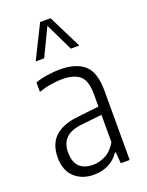

<svg xmlns="http://www.w3.org/2000/svg" viewBox="-152 -884 741 968"><g transform="rotate(-20 218.5 -400.0)"><path d="M181.5 8.5Q117.5 8.5 77.5 -28.8Q37.5 -66 37.5 -136Q37.5 -206.5 79.2 -246.2Q121 -286 209 -294.5L318.5 -307V-371.5Q318.5 -447 286.8 -473.2Q255 -499.5 193 -499.5Q166.5 -499.5 133.2 -494.2Q100 -489 66.5 -477.5V-528Q95 -538.5 131.5 -544Q168 -549.5 199.5 -549.5Q285 -549.5 329.8 -510.2Q374.5 -471 374.5 -369.5V0H326.5L322 -60.5H317.5Q293.5 -25.5 258.5 -8.5Q223.5 8.5 181.5 8.5ZM95.5 -142.5Q95.5 -89.5 121.2 -64.8Q147 -40 194 -40Q225 -40 258.8 -56Q292.5 -72 318.5 -115.5V-262.5L211.5 -251Q151.5 -245 123.5 -218Q95.5 -191 95.5 -142.5ZM99 -629 188 -808H244L333 -629H287.5L216 -777.5L144.5 -629Z"/></g></svg>

Font: Encode Sans Cnd Lt
Style: Regular
Weight: 300
Width: 3
Designer: Multiple Designers
Foundry: Impallari Type
Version: Version 3.002; ttfautohint (v1.8.3) -l 8 -r 50 -G 200 -x 14 